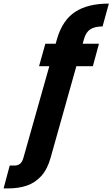

<svg xmlns="http://www.w3.org/2000/svg" viewBox="-166 -799 625 1067"><path d="M-146 248 -112 121H-85Q-66 121 -53.5 110Q-41 99 -35 75L151 -583Q181 -686 251 -732.5Q321 -779 439 -779L404 -652Q361 -652 336.5 -636.5Q312 -621 301 -583L116 75Q98 141 63.5 179Q29 217 -17 232.5Q-63 248 -119 248ZM51 -431 86 -556H384L350 -431Z"/></svg>

Font: DM Sans 16pt Black
Style: Italic
Weight: 900
Italic angle: -10°
Version: Version 4.004;gftools[0.9.30]